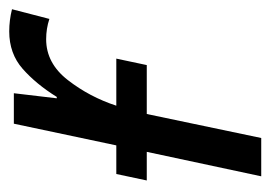

<svg xmlns="http://www.w3.org/2000/svg" viewBox="-105 -481 586 416"><g transform="rotate(-90 188.0 -273.0)"><path d="M14 0H97L149 -248H255L269 -314H167Q186 -372 222.5 -419Q259 -466 311 -466Q334 -466 355 -459L376 -540Q352 -546 328 -546Q280 -546 247 -517Q214 -488 186 -443H183L194 -536H128L81 -314H19L5 -248H67Z"/></g></svg>

Font: Noto Sans UI SemiCondensed
Style: Italic
Weight: 400
Width: 4
Italic angle: -12°
Designer: Monotype Design Team
Foundry: Monotype Imaging Inc.
Version: Version 1.901